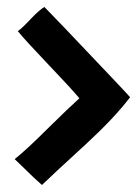

<svg xmlns="http://www.w3.org/2000/svg" viewBox="-20 -548 396 549"><path d="M22 -93Q57 -121 115 -179Q180 -243 207 -267Q180 -299 114 -368Q51 -434 31 -459Q42 -466 69 -495Q94 -521 107 -528Q124 -511 164 -469Q344 -280 352 -270Q307 -211 228 -138Q120 -39 101 -20L100 -19Q76 -40 49 -67Z"/></svg>

Font: Londrina Solid
Style: Regular
Weight: 400
Designer: Marcelo Magalhaes
Foundry: Marcelo Magalh„es
Version: Version 1.001 2011